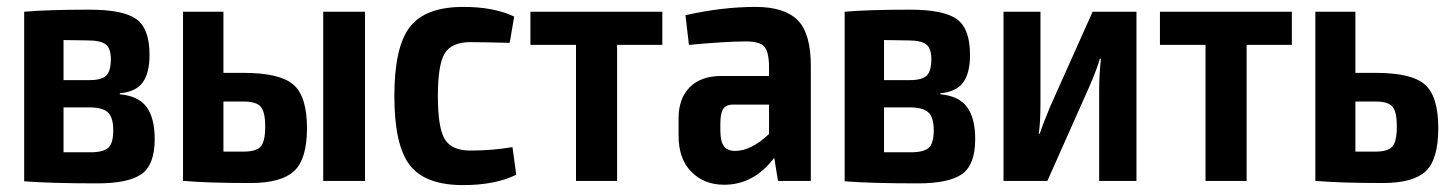

<svg xmlns="http://www.w3.org/2000/svg" viewBox="-20 -524 4210 556"><path d="M327 -254V-251Q381 -246 404.5 -214Q428 -182 428 -121Q428 -47 390 -20Q352 7 262 7Q126 7 50 1V-490Q118 -496 239 -496Q337 -496 375 -468.5Q413 -441 413 -365Q413 -312 393 -285Q373 -258 327 -254ZM301 -353Q301 -384 286 -395.5Q271 -407 233 -407L164 -408V-292H239Q274 -292 287.5 -305Q301 -318 301 -353ZM164 -83H241Q279 -83 293.5 -96Q308 -109 308 -147Q308 -184 292.5 -198.5Q277 -213 239 -213H164Z M627 -313H685Q790 -313 829.5 -279Q869 -245 869 -153Q869 -63 831.5 -28.5Q794 6 706 6Q582 6 514 0H510V-490H627ZM1037 -490V0H916V-490ZM627 -85H685Q722 -85 735 -99.5Q748 -114 748 -158Q748 -200 735 -215Q722 -230 685 -230H627Z M1322 -504Q1410 -504 1469 -476L1456 -400Q1370 -402 1342 -402Q1288 -402 1268 -369.5Q1248 -337 1248 -246Q1248 -154 1268 -121Q1288 -88 1342 -88Q1406 -88 1464 -98L1475 -18Q1414 12 1321 12Q1211 12 1166.5 -46Q1122 -104 1122 -246Q1122 -388 1167 -446Q1212 -504 1322 -504Z M1898 -394H1767V0H1648V-394H1516V-490H1898Z M2168 -504Q2251 -504 2289.5 -466Q2328 -428 2328 -333V0H2233L2222 -67Q2163 11 2077 11Q2019 11 1982 -26.5Q1945 -64 1945 -131V-181Q1945 -239 1977.5 -271.5Q2010 -304 2069 -304H2207V-334Q2206 -376 2192.5 -390Q2179 -404 2140 -404Q2082 -404 1975 -394L1965 -480Q2072 -504 2168 -504ZM2109 -87Q2155 -87 2207 -136V-221H2100Q2080 -220 2073 -206.5Q2066 -193 2066 -166V-147Q2066 -115 2076 -101Q2086 -87 2109 -87Z M2703 -254V-251Q2757 -246 2780.5 -214Q2804 -182 2804 -121Q2804 -47 2766 -20Q2728 7 2638 7Q2502 7 2426 1V-490Q2494 -496 2615 -496Q2713 -496 2751 -468.5Q2789 -441 2789 -365Q2789 -312 2769 -285Q2749 -258 2703 -254ZM2677 -353Q2677 -384 2662 -395.5Q2647 -407 2609 -407L2540 -408V-292H2615Q2650 -292 2663.5 -305Q2677 -318 2677 -353ZM2540 -83H2617Q2655 -83 2669.5 -96Q2684 -109 2684 -147Q2684 -184 2668.5 -198.5Q2653 -213 2615 -213H2540Z M3271 0H3163V-265Q3163 -304 3168 -354H3165Q3157 -325 3134 -272L3013 0H2886V-490H2993V-223Q2993 -168 2988 -137H2991Q2999 -162 3021 -215L3144 -490H3271Z M3721 -394H3590V0H3471V-394H3339V-490H3721Z M3905 -313H3964Q4068 -313 4106.5 -279Q4145 -245 4145 -153Q4145 -62 4108.5 -28Q4072 6 3985 6Q3861 6 3793 0H3789V-490H3905ZM3905 -85H3964Q3999 -85 4012 -99.5Q4025 -114 4025 -158Q4025 -200 4012.5 -215Q4000 -230 3964 -230H3905Z"/></svg>

Font: Exo 2 Semi Bold Condensed
Style: Regular
Weight: 600
Width: 3
Designer: Natanael Gama
Version: Version 1.001;PS 001.001;hotconv 1.0.70;makeotf.lib2.5.58329